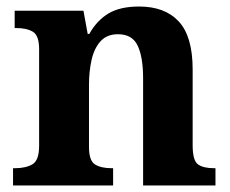

<svg xmlns="http://www.w3.org/2000/svg" viewBox="-20 -569 707 589"><path d="M20 0V-53H26Q59 -53 79.5 -65Q100 -77 100 -122V-418Q100 -460 81 -471.5Q62 -483 29 -483H25V-536H236L249 -465H254Q277 -506 312.5 -527.5Q348 -549 407 -549Q486 -549 528.5 -503Q571 -457 571 -356V-124Q571 -77 587 -65Q603 -53 637 -53H641V0H419V-329Q419 -393 402.5 -428.5Q386 -464 342 -464Q308 -464 288.5 -442.5Q269 -421 261 -385.5Q253 -350 253 -309V-118Q253 -76 271.5 -64.5Q290 -53 323 -53H327V0Z"/></svg>

Font: Noto Serif Myanmar
Style: Bold
Weight: 700
Designer: Ben Mitchell and the Monotype Design Team
Foundry: Monotype Imaging Inc.
Version: Version 2.106; ttfautohint (v1.8.4.7-5d5b)